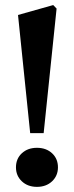

<svg xmlns="http://www.w3.org/2000/svg" viewBox="-20 -726 292 759"><path d="M99.3 -199.7 51.2 -666.8 190.4 -706 203.7 -692.1 152.6 -199.7ZM126.1 12.7Q89.6 12.7 66.3 -9.3Q43.1 -31.3 43.1 -64.5Q43.1 -98.5 66.3 -120.1Q89.6 -141.7 126.1 -141.7Q162.6 -141.7 185.9 -120.1Q209.1 -98.5 209.1 -64.5Q209.1 -31.3 185.9 -9.3Q162.6 12.7 126.1 12.7Z"/></svg>

Font: Platypi Light
Style: Regular
Weight: 300
Designer: David Sargent
Foundry: Bolt Cutter Type
Version: Version 1.200